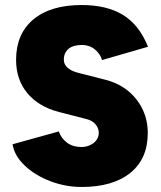

<svg xmlns="http://www.w3.org/2000/svg" viewBox="-20 -732 640 764"><path d="M30 -158 214 -209Q224 -181 247 -164Q270 -147 304 -147Q332 -147 352.5 -163Q373 -179 373 -204Q373 -222 360 -237.5Q347 -253 321 -259L216 -286Q134 -307 89 -361Q44 -415 44 -494Q44 -597 112.5 -654.5Q181 -712 305 -712Q405 -712 469.5 -672.5Q534 -633 569 -546L386 -493Q380 -516 358.5 -534.5Q337 -553 305 -553Q271 -553 252.5 -537.5Q234 -522 234 -494Q234 -476 249 -462.5Q264 -449 292 -442L398 -415Q477 -395 522.5 -337Q568 -279 568 -203Q568 -100 498.5 -44Q429 12 305 12Q240 12 179 -11.5Q118 -35 77.5 -74Q37 -113 30 -158Z"/></svg>

Font: Oak Sans Black
Style: Regular
Weight: 900
Designer: Erik Kennedy, Walven
Foundry: Erik Kennedy, Walven
Version: Version 1.000